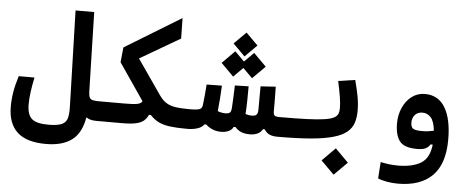

<svg xmlns="http://www.w3.org/2000/svg" viewBox="-57 -853 3044 1237"><g transform="rotate(5 1465.0 -234.0)"><path d="M580.1 3.9Q538.1 3.9 515.1 -13.7Q498.5 88.4 437.5 134.3Q376.5 180.2 270 180.2Q143.6 180.2 83.7 124.3Q23.9 68.4 23.9 -40.5Q23.9 -88.4 32 -136.2Q40 -184.1 58.1 -239.7H159.7Q148.9 -188.5 143.1 -145.3Q137.2 -102.1 137.2 -64.5Q137.2 1 167 28.1Q196.8 55.2 274.9 55.2Q333.5 55.2 361.3 42.7Q389.2 30.3 397 2Q404.8 -26.4 403.3 -73.7L385.7 -693.4H506.3L519.5 -172.4L520 -173.3Q521 -143.6 532.5 -133.5Q543.9 -123.5 585.9 -123.5Q604.5 -123.5 613.5 -110.8Q622.6 -98.1 622.6 -67.9Q622.6 -29.3 610.1 -12.7Q597.7 3.9 580.1 3.9Z M1166 3.9Q1101.1 3.9 1057.4 -1.7Q1013.7 -7.3 983.4 -22.2Q953.1 -37.1 927.7 -64.5H915.5Q905.3 -41.5 887.5 -26.1Q869.6 -10.7 836.7 -3.4Q803.7 3.9 747.6 3.9H580.1L585.9 -123.5H751.5Q811 -123.5 835 -128.4Q858.9 -133.3 866.2 -148.4L703.6 -386.2L713.4 -482.9L1076.7 -704.6L1079.1 -572.3L819.8 -420.9L974.6 -197.3Q995.6 -167 1019.8 -150.9Q1043.9 -134.8 1079.8 -129.2Q1115.7 -123.5 1171.9 -123.5Q1204.6 -123.5 1204.6 -68.8Q1204.6 -29.3 1192.9 -12.7Q1181.2 3.9 1166 3.9Z M1387.7 3.9Q1330.1 3.9 1288.6 -34.7H1277.3Q1263.2 -14.6 1234.4 -5.4Q1205.6 3.9 1166 3.9L1171.9 -123.5Q1222.7 -123.5 1238.3 -130.4Q1253.9 -137.2 1256.3 -159.7Q1259.8 -187 1262.7 -220.7Q1265.6 -254.4 1268.6 -291.5L1367.2 -293Q1365.2 -250.5 1362.3 -209Q1359.4 -167.5 1355 -127Q1380.9 -117.2 1402.8 -117.2Q1424.3 -117.2 1433.3 -124.5Q1442.4 -131.8 1443.8 -156.7Q1446.3 -187.5 1447.5 -224.6Q1448.7 -261.7 1450.2 -301.3L1539.1 -303.7Q1539.1 -257.3 1538.3 -210.9Q1537.6 -164.6 1534.7 -124Q1555.2 -117.2 1574.7 -117.2Q1598.6 -117.2 1606.9 -127.4Q1615.2 -137.7 1615.2 -163.6Q1615.2 -193.8 1615.2 -229.7Q1615.2 -265.6 1615.7 -310.1L1713.4 -316.4Q1714.4 -269.5 1714.6 -231.2Q1714.8 -192.9 1714.8 -156.2Q1714.8 -136.7 1722.4 -130.1Q1730 -123.5 1757.8 -123.5Q1794.4 -123.5 1794.4 -67.9Q1794.4 -29.3 1782 -12.7Q1769.5 3.9 1752 3.9Q1721.7 3.9 1700.9 -5.1Q1680.2 -14.2 1666.5 -36.6H1655.3Q1643.6 -15.1 1622.1 -5.6Q1600.6 3.9 1573.2 3.9Q1539.6 3.9 1516.8 -5.9Q1494.1 -15.6 1478 -34.7H1465.8Q1457 -15.1 1435.5 -5.6Q1414.1 3.9 1387.7 3.9ZM1556.2 -357.4 1495.1 -418.5 1434.1 -357.4 1352.5 -439 1434.1 -521 1495.1 -460 1556.2 -521 1637.7 -439ZM1495.6 -493.2 1418.5 -570.3 1495.6 -647.5 1572.8 -570.3Z M1752 3.9Q1739.7 3.9 1734.1 -12.5Q1728.5 -28.8 1728.5 -66.4Q1728.5 -100.6 1737.8 -112.1Q1747.1 -123.5 1757.8 -123.5Q1862.8 -123.5 1931.9 -126.2Q2001 -128.9 2042.5 -135Q2084 -141.1 2104.2 -151.6Q2124.5 -162.1 2130.9 -177.5Q2137.2 -192.9 2137.2 -214.4Q2137.2 -246.1 2130.1 -289.3Q2123 -332.5 2110.8 -388.2L2219.7 -404.3Q2235.4 -345.7 2243.9 -299.3Q2252.4 -252.9 2252.4 -208.5Q2252.4 -164.1 2241.2 -129.6Q2230 -95.2 2200 -69.8Q2169.9 -44.4 2114 -28.1Q2058.1 -11.7 1969.5 -3.9Q1880.9 3.9 1752 3.9ZM2133.8 215.8 2048.8 130.9 2133.8 45.4 2218.8 130.9Z M2551.8 237.3Q2517.1 237.3 2482.2 231.4Q2447.3 225.6 2421.9 214.8L2429.2 108.4Q2458 114.3 2484.1 117.7Q2510.3 121.1 2543 121.1Q2633.8 121.1 2688.7 88.6Q2743.7 56.2 2753.4 -32.7H2738.8Q2729.5 -15.1 2710.4 -5.6Q2691.4 3.9 2654.8 3.9Q2571.8 3.9 2542 -34.7Q2512.2 -73.2 2512.2 -149.9Q2512.2 -204.1 2532.7 -250.5Q2553.2 -296.9 2590.1 -325.2Q2627 -353.5 2675.8 -353.5Q2762.2 -353.5 2806.2 -280Q2850.1 -206.5 2850.1 -73.7Q2850.1 84.5 2773.2 160.9Q2696.3 237.3 2551.8 237.3ZM2752.9 -122.6Q2746.1 -184.6 2723.6 -208.5Q2701.2 -232.4 2670.9 -232.4Q2639.6 -232.4 2621.8 -212.9Q2604 -193.4 2604 -162.1Q2604 -135.3 2617.7 -124.5Q2631.3 -113.8 2676.3 -113.8Q2697.3 -113.8 2715.1 -116Q2732.9 -118.2 2752.9 -122.6Z"/></g></svg>

Font: Cascadia Mono NF SemiBold
Style: Regular
Weight: 600
Monospace: yes
Designer: Aaron Bell
Foundry: Saja Typeworks
Version: Version 2404.023; ttfautohint (v1.8.4)